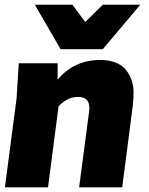

<svg xmlns="http://www.w3.org/2000/svg" viewBox="-20 -800 635 820"><path d="M128.9 -779.8H289.1L344.2 -706.1L418.9 -779.8H579.1L418.9 -589.8H238.8ZM502 0H317.9L360.8 -325.2Q368.2 -386.2 313 -386.2Q286.1 -386.2 264.2 -373.3Q242.2 -360.4 230 -345.2L185.1 0H1L50.8 -379.9L60.1 -529.8H226.1V-460Q296.9 -543.9 408.2 -543.9Q444.3 -543.9 471.9 -533.4Q499.5 -522.9 515.1 -504.9Q530.8 -486.8 540.3 -462.6Q549.8 -438.5 550.3 -411.1Q550.8 -383.8 547.9 -355Z"/></svg>

Font: Cooper Hewitt
Style: Heavy Italic
Weight: 714
Designer: Village Type and Design LLC
Foundry: Cooper Hewitt Smithsonian Design Museum
Version: 1.000